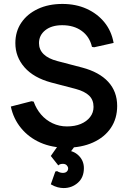

<svg xmlns="http://www.w3.org/2000/svg" viewBox="-20 -735 658 975"><path d="M316 15Q243 15 184.5 -11Q126 -37 87 -84.5Q48 -132 35 -194L140 -221L151 -219Q164 -182 188.5 -153.5Q213 -125 247 -109Q281 -93 320 -93Q360 -93 390 -105.5Q420 -118 437.5 -140.5Q455 -163 455 -192Q455 -228 432.5 -249.5Q410 -271 366 -283L240 -316Q151 -340 104.5 -393Q58 -446 58 -516Q58 -575 88 -619.5Q118 -664 172 -689.5Q226 -715 297 -715Q365 -715 419.5 -690.5Q474 -666 510 -622Q546 -578 557 -517L458 -495L447 -497Q435 -549 395 -578Q355 -607 296 -607Q242 -607 210 -581.5Q178 -556 178 -516Q178 -483 201.5 -460Q225 -437 271 -425L397 -392Q484 -369 529.5 -319.5Q575 -270 575 -197Q575 -133 543 -85.5Q511 -38 452.5 -11.5Q394 15 316 15ZM303 220Q289 220 273 216Q257 212 238 201L261 136L270 134Q278 139 285.5 141Q293 143 299 143Q312 143 319 136.5Q326 130 326 120Q326 112 319 104.5Q312 97 299 97Q284 97 276 105L238 57L287 -13H375L308 77L293 31Q298 30 303 29.5Q308 29 314 29Q353 29 379.5 55Q406 81 406 119Q406 166 375.5 193Q345 220 303 220Z"/></svg>

Font: Fustat
Style: Bold
Weight: 700
Designer: Mohamed Gaber, Khaled Hosny, Laura Garcia Mut
Foundry: Kief Type Foundry, Alif Type Foundry, Hard Type Foundry
Version: Version 1.007